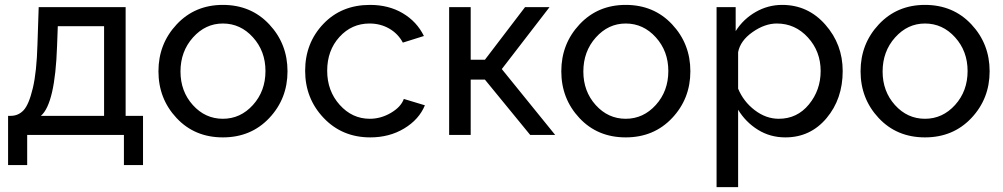

<svg xmlns="http://www.w3.org/2000/svg" viewBox="-20 -551 4097 784"><path d="M13 123V-78H24Q55 -78 76.5 -101Q98 -124 114 -191Q130 -258 133 -371L138 -522H493V-78H564V123H486V0H91V123ZM147 -78H405V-444H216L213 -363Q205 -128 147 -78Z M890 -531Q1005 -531 1079.5 -451.5Q1154 -372 1154 -260Q1154 -148 1079.5 -69Q1005 10 890 10Q775 10 701 -69Q627 -148 627 -260Q627 -372 701.5 -451.5Q776 -531 890 -531ZM1064 -261Q1064 -342 1013 -398.5Q962 -455 890 -455Q819 -455 768 -398Q717 -341 717 -259Q717 -178 767.5 -122Q818 -66 890 -66Q962 -66 1013 -122.5Q1064 -179 1064 -261Z M1492 10Q1377 10 1301.5 -69.5Q1226 -149 1226 -262Q1226 -375 1300 -453Q1374 -531 1491 -531Q1567 -531 1624.5 -497Q1682 -463 1711 -404L1625 -377Q1605 -414 1569 -434.5Q1533 -455 1489 -455Q1416 -455 1366 -400Q1316 -345 1316 -262Q1316 -180 1367 -123Q1418 -66 1490 -66Q1535 -66 1576 -90Q1617 -114 1629 -147L1715 -121Q1691 -63 1630.5 -26.5Q1570 10 1492 10Z M1814 0V-522H1902V-307H1960L2124 -522H2224L2029 -269L2247 0H2145L1960 -226H1902V0Z M2535 -531Q2650 -531 2724.5 -451.5Q2799 -372 2799 -260Q2799 -148 2724.5 -69Q2650 10 2535 10Q2420 10 2346 -69Q2272 -148 2272 -260Q2272 -372 2346.5 -451.5Q2421 -531 2535 -531ZM2709 -261Q2709 -342 2658 -398.5Q2607 -455 2535 -455Q2464 -455 2413 -398Q2362 -341 2362 -259Q2362 -178 2412.5 -122Q2463 -66 2535 -66Q2607 -66 2658 -122.5Q2709 -179 2709 -261Z M2994 -103V213H2906V-522H2984V-424Q3015 -473 3065.5 -502Q3116 -531 3174 -531Q3279 -531 3350 -450.5Q3421 -370 3421 -261Q3421 -147 3355 -68.5Q3289 10 3187 10Q3125 10 3075 -21Q3025 -52 2994 -103ZM3331 -261Q3331 -341 3279 -398Q3227 -455 3152 -455Q3103 -455 3053 -420Q3003 -385 2994 -338V-189Q3016 -136 3062 -101Q3108 -66 3160 -66Q3235 -66 3283 -124.5Q3331 -183 3331 -261Z M3757 -531Q3872 -531 3946.5 -451.5Q4021 -372 4021 -260Q4021 -148 3946.5 -69Q3872 10 3757 10Q3642 10 3568 -69Q3494 -148 3494 -260Q3494 -372 3568.5 -451.5Q3643 -531 3757 -531ZM3931 -261Q3931 -342 3880 -398.5Q3829 -455 3757 -455Q3686 -455 3635 -398Q3584 -341 3584 -259Q3584 -178 3634.5 -122Q3685 -66 3757 -66Q3829 -66 3880 -122.5Q3931 -179 3931 -261Z"/></svg>

Font: Raleway-v4020 Medium
Style: Regular
Weight: 500
Designer: Matt McInerney, Pablo Impallari, Rodrigo Fuenzalida
Foundry: Matt McInerney, Pablo Impallari, Rodrigo Fuenzalida
Version: Version 4.020;PS 004.020;hotconv 1.0.88;makeotf.lib2.5.64775